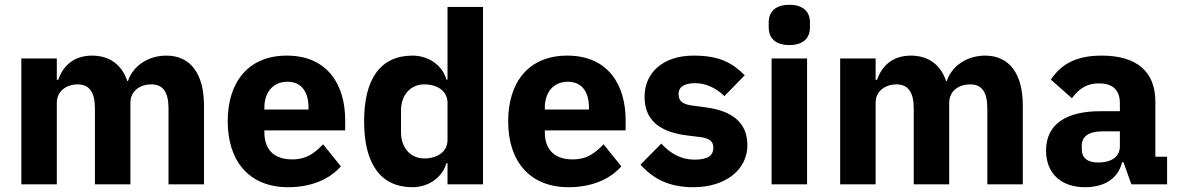

<svg xmlns="http://www.w3.org/2000/svg" viewBox="-20 -769 4919 801"><path d="M69 0H217V-340C217 -392 261 -417 304 -417C352 -417 376 -385 376 -317V0H524V-340C524 -392 567 -417 611 -417C660 -417 683 -385 683 -317V0H831V-329C831 -461 775 -537 674 -537C594 -537 533 -490 514 -431H511C488 -500 436 -537 364 -537C286 -537 242 -492 223 -436H217V-525H69Z M1182 12C1278 12 1355 -21 1402 -75L1328 -167C1295 -133 1261 -104 1199 -104C1120 -104 1083 -148 1083 -217V-225H1420V-269C1420 -411 1350 -537 1176 -537C1018 -537 930 -429 930 -263C930 -95 1021 12 1182 12ZM1179 -428C1238 -428 1267 -385 1267 -321V-312H1083V-320C1083 -385 1120 -428 1179 -428Z M1847 -88V0H1995V-740H1847V-437H1842C1827 -495 1769 -537 1701 -537C1568 -537 1499 -441 1499 -263C1499 -85 1568 12 1701 12C1769 12 1827 -31 1842 -88ZM1750 -108C1694 -108 1653 -151 1653 -217V-308C1653 -374 1694 -417 1750 -417C1806 -417 1847 -388 1847 -340V-185C1847 -137 1806 -108 1750 -108Z M2352 12C2448 12 2525 -21 2572 -75L2498 -167C2465 -133 2431 -104 2369 -104C2290 -104 2253 -148 2253 -217V-225H2590V-269C2590 -411 2520 -537 2346 -537C2188 -537 2100 -429 2100 -263C2100 -95 2191 12 2352 12ZM2349 -428C2408 -428 2437 -385 2437 -321V-312H2253V-320C2253 -385 2290 -428 2349 -428Z M2873 12C3008 12 3098 -62 3098 -163C3098 -254 3039 -306 2925 -321L2866 -329C2823 -335 2811 -350 2811 -378C2811 -404 2831 -422 2881 -422C2925 -422 2969 -401 3002 -368L3087 -455C3034 -507 2983 -537 2873 -537C2748 -537 2669 -467 2669 -366C2669 -271 2727 -219 2846 -204L2903 -197C2940 -192 2956 -179 2956 -153C2956 -122 2936 -103 2878 -103C2821 -103 2776 -129 2739 -170L2652 -82C2706 -22 2772 12 2873 12Z M3273 -581C3333 -581 3359 -612 3359 -654V-676C3359 -718 3333 -749 3273 -749C3213 -749 3187 -718 3187 -676V-654C3187 -612 3213 -581 3273 -581ZM3199 -525V0H3347V-525Z M3485 0H3633V-340C3633 -392 3677 -417 3720 -417C3768 -417 3792 -385 3792 -317V0H3940V-340C3940 -392 3983 -417 4027 -417C4076 -417 4099 -385 4099 -317V0H4247V-329C4247 -461 4191 -537 4090 -537C4010 -537 3949 -490 3930 -431H3927C3904 -500 3852 -537 3780 -537C3702 -537 3658 -492 3639 -436H3633V-525H3485Z M4700 0H4849V-115H4800V-345C4800 -469 4724 -537 4576 -537C4466 -537 4406 -499 4364 -437L4452 -359C4475 -391 4506 -421 4565 -421C4627 -421 4652 -389 4652 -338V-305H4569C4430 -305 4344 -252 4344 -141C4344 -50 4402 12 4507 12C4587 12 4645 -24 4661 -92H4667ZM4562 -91C4518 -91 4493 -109 4493 -147V-162C4493 -200 4523 -221 4580 -221H4652V-159C4652 -111 4611 -91 4562 -91Z"/></svg>

Font: Braiins Sans
Style: Bold
Weight: 700
Designer: Mike Abbink, Paul van der Laan, Pieter van Rosmalen, Jiri Chlebus, Lubos Buracinsky
Foundry: Bold Monday, Sudetype
Version: Version 1.000;hotconv 1.0.109;makeotfexe 2.5.65596